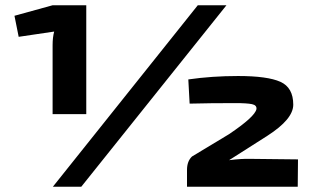

<svg xmlns="http://www.w3.org/2000/svg" viewBox="-20 -710 1201 730"><path d="M308 -276H180V-538Q180 -568 186 -590L51 -570L35 -650L180 -690H308ZM289 0H181L732 -690H841ZM885 -421Q997 -421 1046 -399Q1095 -377 1095 -312Q1095 -257 997 -194L851 -101Q897 -107 933 -106L1113 -104L1112 0H691V-64Q691 -97 710 -115L851 -200Q949 -266 955 -295Q957 -310 938 -314Q919 -318 874 -318Q777 -318 701 -316L696 -408Q786 -421 885 -421Z"/></svg>

Font: Exo 2 Expanded
Style: Bold
Weight: 700
Width: 7
Designer: Natanael Gama
Version: Version 1.001;PS 001.001;hotconv 1.0.70;makeotf.lib2.5.58329